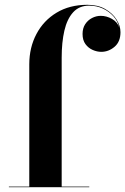

<svg xmlns="http://www.w3.org/2000/svg" viewBox="-20 -780 522 800"><path d="M344 -760Q388 -760 418.8 -742.2Q449.5 -724.5 465.8 -698.2Q482 -672 482 -646Q482 -606 457.2 -585Q432.5 -564 402 -564Q384.5 -564 366.5 -571.8Q348.5 -579.5 336.2 -596Q324 -612.5 324 -638.5Q324 -662.5 335 -679.2Q346 -696 363.5 -705Q381 -714 399.5 -714Q424 -714 446.5 -701.2Q469 -688.5 476.5 -666Q471 -691.5 452.8 -712Q434.5 -732.5 408.2 -744.5Q382 -756.5 351.5 -756.5Q310 -756.5 284.8 -728.8Q259.5 -701 248.2 -652.2Q237 -603.5 237 -540V-2.5H352V0H17V-2.5H102V-511.5Q102 -582 131.8 -638.2Q161.5 -694.5 215.8 -727.2Q270 -760 344 -760Z"/></svg>

Font: Bodoni Moda 72pt
Style: Bold
Weight: 700
Designer: Owen Earl
Foundry: indestructible type
Version: Version 2.004